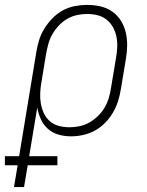

<svg xmlns="http://www.w3.org/2000/svg" viewBox="-80 -548 600 783"><path d="M-23 215 -8 126H-60V89H-2L68 -335Q72 -360 79.5 -384.5Q87 -409 101 -431.5Q115 -454 134 -473.5Q153 -493 176 -505.5Q199 -518 224.5 -523Q250 -528 274 -528H275Q303 -528 329.5 -522Q356 -516 377.5 -501Q399 -486 413 -463.5Q427 -441 433 -415Q439 -389 438.5 -361Q438 -333 433 -305L413 -185Q409 -160 401.5 -136Q394 -112 381 -89.5Q368 -67 349 -47.5Q330 -28 307 -15.5Q284 -3 259 2.5Q234 8 210 8Q183 8 158.5 1Q134 -6 115.5 -22.5Q97 -39 86.5 -62Q76 -85 72 -110L39 89H154V126H33L18 215ZM204 -29Q224 -29 245 -33.5Q266 -38 284.5 -48.5Q303 -59 319.5 -75Q336 -91 347 -110Q358 -129 364 -149.5Q370 -170 373 -191L393 -311Q397 -333 398 -355Q399 -377 395 -397.5Q391 -418 381 -436.5Q371 -455 354.5 -468Q338 -481 317.5 -486Q297 -491 275 -491Q254 -491 233.5 -486.5Q213 -482 194 -471Q175 -460 160 -444Q145 -428 134 -409Q123 -390 117.5 -370Q112 -350 108 -329L89 -213Q85 -191 84 -169Q83 -147 86.5 -126Q90 -105 99 -86Q108 -67 123.5 -53.5Q139 -40 160 -34.5Q181 -29 204 -29Z"/></svg>

Font: Iosevka SS18 Extralight
Style: Italic
Weight: 200
Italic angle: -9°
Monospace: yes
Designer: Belleve Invis
Foundry: Belleve Invis
Version: Version 25.1.1; ttfautohint (v1.8.4)